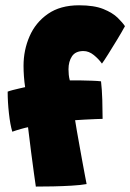

<svg xmlns="http://www.w3.org/2000/svg" viewBox="-20 -699 492 726"><path d="M115.5 6.5Q113.5 -5.5 108.8 -40.5Q104 -75.5 97.8 -122.8Q91.5 -170 86 -218Q77.5 -216.5 59.8 -211.5Q42 -206.5 26.5 -201Q18.5 -227.5 13.8 -270.2Q9 -313 9 -352.5Q15 -355 28.2 -358.5Q41.5 -362 55 -365Q68.5 -368 75 -369.5Q72 -389.5 70.5 -410.2Q69 -431 69 -450.5Q69 -509.5 91.8 -561.8Q114.5 -614 161.2 -646.5Q208 -679 279 -679Q336 -679 371 -664.8Q406 -650.5 425 -631.8Q444 -613 452.5 -600Q440.5 -578 422.8 -548.8Q405 -519.5 389 -494Q373 -468.5 365.5 -458.5Q353.5 -475.5 334.8 -490.8Q316 -506 295.5 -506Q265.5 -506 252.2 -486.2Q239 -466.5 239 -437Q239 -427 240 -416.5Q241 -406 244 -395Q259 -395.5 282.8 -395Q306.5 -394.5 328.8 -393.8Q351 -393 362 -391.5Q365.5 -362 366.8 -321.8Q368 -281.5 368 -249.5Q363.5 -249.5 343.8 -248.8Q324 -248 301.2 -246.8Q278.5 -245.5 264 -244.5Q266 -231 270.5 -205Q275 -179 280.8 -147.2Q286.5 -115.5 292 -85.2Q297.5 -55 301.8 -32.5Q306 -10 307.5 -3Q285.5 1 251.2 3Q217 5 180.5 5.8Q144 6.5 115.5 6.5Z"/></svg>

Font: Grandstander ExtraBold
Style: Regular
Weight: 800
Designer: Tyler Finck
Foundry: Etcetera Type Co
Version: Version 1.200; ttfautohint (v1.8.3)